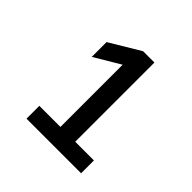

<svg xmlns="http://www.w3.org/2000/svg" viewBox="-122 -806 624 624"><g transform="rotate(45 190.0 -493.5)"><path d="M82 -282V-341H179V-627L90 -574V-642L195 -705H247V-341H333V-282Z"/></g></svg>

Font: Mulish
Style: Regular
Weight: 400
Designer: Vernon Adams
Foundry: Vernon Adams
Version: Version 3.603; ttfautohint (v1.8.3)